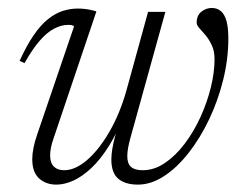

<svg xmlns="http://www.w3.org/2000/svg" viewBox="-20 -466 636 494"><path d="M361 -435.5H405.5L315.5 -111Q311.5 -96.5 309.5 -85Q307.5 -73.5 307.5 -64Q307.5 -45 317.2 -36.5Q327 -28 347 -28Q377 -28 404.5 -46.8Q432 -65.5 455.2 -96.2Q478.5 -127 495.8 -164.8Q513 -202.5 522.5 -241.2Q532 -280 532 -313.5Q532 -334.5 525 -349.5Q518 -364.5 509 -375.2Q500 -386 493 -393.5Q486 -401 486 -408Q486 -426 498 -435.8Q510 -445.5 525 -445.5Q539 -445.5 548.5 -437.2Q558 -429 562.8 -411.8Q567.5 -394.5 567.5 -367Q567.5 -314 554.2 -260.5Q541 -207 518 -158.8Q495 -110.5 465.2 -72.5Q435.5 -34.5 402 -12.8Q368.5 9 335 9Q302 9 284.2 -6.2Q266.5 -21.5 266.5 -55.5Q266.5 -68 269 -83.2Q271.5 -98.5 276.5 -116.5L295 -181.5H303.5Q284.5 -129.5 261.8 -92.8Q239 -56 215.2 -33.8Q191.5 -11.5 168.5 -1.2Q145.5 9 125.5 9Q98 9 80.5 -7Q63 -23 63 -56.5Q63 -83 75.5 -119.5L170.5 -398Q169 -400 165.5 -401Q162 -402 155.5 -402Q137.5 -402 119 -392.2Q100.5 -382.5 81.8 -360.8Q63 -339 43 -303.5L30.5 -309.5Q48.5 -349 66.5 -375.2Q84.5 -401.5 103.2 -416.5Q122 -431.5 141.2 -437.8Q160.5 -444 180.5 -444Q189 -444 197.8 -443Q206.5 -442 214.5 -440.2Q222.5 -438.5 228 -436.5L118.5 -112Q113.5 -98 111.2 -86.8Q109 -75.5 109 -66Q109 -47 118.5 -37.5Q128 -28 145 -28Q173.5 -28 204 -54.2Q234.5 -80.5 261.5 -127Q288.5 -173.5 305.5 -234Z"/></svg>

Font: Newsreader 24pt Light
Style: Italic
Weight: 300
Italic angle: -17°
Designer: Hugues Gentile
Foundry: Production Type
Version: Version 1.003